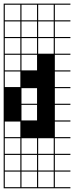

<svg xmlns="http://www.w3.org/2000/svg" viewBox="-20 -747 404 1046"><path d="M272.7 -636.4V-721.2H187.9V-636.4ZM272.7 -545.5V-630.3H187.9V-545.5ZM181.8 -545.5V-630.3H97V-545.5ZM90.9 -545.5V-630.3H6.1V-545.5ZM272.7 -454.5V-539.4H187.9V-454.5ZM181.8 -454.5V-539.4H97V-454.5ZM90.9 -454.5V-539.4H6.1V-454.5ZM181.8 -363.6V-448.5H97V-363.6ZM90.9 -363.6V-448.5H6.1V-363.6ZM90.9 -272.7V-357.6H6.1V-272.7ZM181.8 -181.8V-266.7H97V-181.8ZM181.8 -90.9V-175.8H97V-90.9ZM90.9 0V-84.8H6.1V0ZM272.7 90.9V6.1H187.9V90.9ZM181.8 90.9V6.1H97V90.9ZM90.9 90.9V6.1H6.1V90.9ZM272.7 272.7V187.9H187.9V272.7ZM90.9 -636.4V-721.2H6.1V-636.4ZM181.8 -636.4V-721.2H97V-636.4ZM90.9 97H6.1V181.8H90.9ZM181.8 97H97V181.8H181.8ZM272.7 181.8V97H187.9V181.8ZM181.8 272.7V187.9H97V272.7ZM90.9 272.7V187.9H6.1V272.7ZM363.6 278.8H0V-727.3H363.6V-721.2H278.8V-636.4H363.6V-630.3H278.8V-545.5H363.6V-539.4H278.8V-454.5H363.6V-448.5H278.8V-363.6H363.6V-357.6H278.8V-272.7H363.6V-266.7H278.8V-181.8H363.6V-175.8H278.8V-90.9H363.6V-84.8H278.8V0H363.6V6.1H278.8V90.9H363.6V97H278.8V181.8H363.6V187.9H278.8V272.7H363.6Z"/></svg>

Font: Micro 5 Charted
Style: Regular
Weight: 400
Designer: Sarah Cadigan-Fried
Version: Version 1.000; ttfautohint (v1.8.4.7-5d5b)